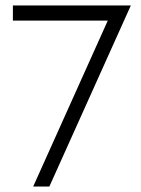

<svg xmlns="http://www.w3.org/2000/svg" viewBox="-20 -680 513 700"><path d="M27 -660H457L160 0H101L373 -605H27Z"/></svg>

Font: Human Sans Light
Style: Regular
Weight: 300
Designer: Tim Radville
Foundry: Continuum
Version: Version 1.000;FEAKit 1.0